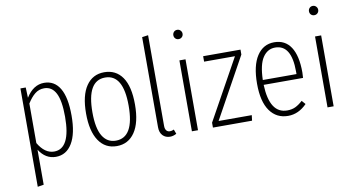

<svg xmlns="http://www.w3.org/2000/svg" viewBox="-87 -967 2564 1392"><g transform="rotate(-10 1195.0 -270.5)"><path d="M263.2 -532.2Q338.9 -532.2 378.9 -465.1Q418.9 -397.9 418.9 -264.2Q418.9 -131.3 376 -60.1Q333 11.2 255.9 11.2Q179.7 11.2 132.8 -63V194.8L87.9 202.1V-522H127L129.9 -445.8Q183.6 -532.2 263.2 -532.2ZM250 -28.8Q371.1 -28.8 371.1 -264.2Q371.1 -382.8 342.3 -438Q313.5 -493.2 256.8 -493.2Q218.3 -493.2 189 -469.7Q159.7 -446.3 132.8 -402.8V-111.8Q181.6 -28.8 250 -28.8Z M705.6 -532.2Q791.5 -532.2 838.6 -464.6Q885.7 -397 885.7 -263.2Q885.7 -130.4 837.6 -59.6Q789.6 11.2 704.6 11.2Q619.6 11.2 572.3 -59.1Q524.9 -129.4 524.9 -259.8Q524.9 -392.6 572.8 -462.4Q620.6 -532.2 705.6 -532.2ZM705.6 -493.2Q571.8 -493.2 571.8 -259.8Q571.8 -142.6 606.2 -85.7Q640.6 -28.8 704.6 -28.8Q838.9 -28.8 838.9 -263.2Q838.9 -493.2 705.6 -493.2Z M1096.7 11.2Q1063 11.2 1042.2 -10.7Q1021.5 -32.7 1021.5 -71.8V-734.9L1066.4 -741.2V-73.2Q1066.4 -51.8 1075.7 -39.8Q1085 -27.8 1102.5 -27.8Q1116.7 -27.8 1131.3 -35.2L1143.6 -2Q1120.1 11.2 1096.7 11.2Z M1314.5 -709Q1314.5 -694.3 1304.7 -684.6Q1294.9 -674.8 1280.3 -674.8Q1265.6 -674.8 1256.1 -684.6Q1246.6 -694.3 1246.6 -709Q1246.6 -723.1 1256.1 -733.2Q1265.6 -743.2 1280.3 -743.2Q1294.9 -743.2 1304.7 -732.9Q1314.5 -722.7 1314.5 -709ZM1303.2 -522V0H1258.3V-522Z M1708 -522V-485.8L1461.9 -40H1706.1L1701.2 0H1413.1V-36.1L1660.2 -481.9H1433.1V-522Z M2121.1 -282.2Q2121.1 -260.7 2119.1 -241.2H1829.1Q1836.9 -28.8 1965.8 -28.8Q2000 -28.8 2025.9 -41Q2051.8 -53.2 2080.1 -79.1L2104 -51.8Q2042.5 11.2 1965.8 11.2Q1880.4 11.2 1831.8 -57.1Q1783.2 -125.5 1783.2 -256.8Q1783.2 -390.1 1829.6 -461.2Q1876 -532.2 1957 -532.2Q2037.6 -532.2 2079.3 -468.3Q2121.1 -404.3 2121.1 -282.2ZM2077.1 -276.9V-296.9Q2077.1 -493.2 1957 -493.2Q1900.9 -493.2 1866.5 -441.7Q1832 -390.1 1829.1 -276.9Z M2313 -709Q2313 -694.3 2303.2 -684.6Q2293.5 -674.8 2278.8 -674.8Q2264.2 -674.8 2254.6 -684.6Q2245.1 -694.3 2245.1 -709Q2245.1 -723.1 2254.6 -733.2Q2264.2 -743.2 2278.8 -743.2Q2293.5 -743.2 2303.2 -732.9Q2313 -722.7 2313 -709ZM2301.8 -522V0H2256.8V-522Z"/></g></svg>

Font: Fira Sans Compressed ExtraLight
Style: Regular
Weight: 250
Width: 1
Designer: Carrois Corporate & Edenspiekermann AG
Foundry: Carrois Corporate GbR & Edenspiekermann AG
Version: Version 4.203;PS 004.203;hotconv 1.0.88;makeotf.lib2.5.64775